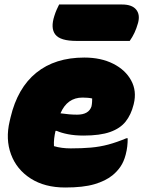

<svg xmlns="http://www.w3.org/2000/svg" viewBox="-20 -820 640 854"><path d="M355 -564Q429 -564 483.5 -536.5Q538 -509 563.5 -462Q589 -415 575 -358L574 -354Q563 -310 539 -279.5Q515 -249 470 -233Q425 -217 352 -217Q313 -217 282.5 -223Q252 -229 232 -238H227Q223 -221 221 -204Q219 -187 220 -170Q253 -160 295 -160Q344 -160 384 -163.5Q424 -167 461.5 -177Q499 -187 542 -205H548Q548 -186 546 -168.5Q544 -151 539 -132Q531 -101 516 -79Q501 -57 480 -40Q449 -15 399.5 -0.5Q350 14 270 14Q179 14 116.5 -26Q54 -66 29 -133.5Q4 -201 23 -281L27 -298Q58 -429 141.5 -496.5Q225 -564 355 -564ZM347 -386Q279 -386 249 -316Q270 -313 288 -311.5Q306 -310 323 -310Q375 -310 387 -347Q389 -357 389.5 -366Q390 -375 390 -382Q373 -386 347 -386ZM243 -800H523Q567 -800 585.5 -777.5Q604 -755 594 -718Q587 -693 578 -674Q569 -655 557 -638H320Q248 -638 226 -666.5Q204 -695 222 -750Q227 -766 232.5 -778Q238 -790 243 -800Z"/></svg>

Font: Recursive Sn Csl St XBk
Style: Italic
Weight: 1000
Italic angle: -15°
Version: Version 1.085;hotconv 1.1.0;makeotfexe 2.6.0; ttfautohint (v